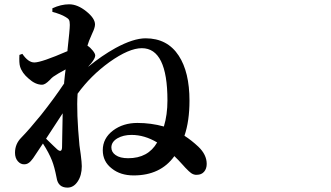

<svg xmlns="http://www.w3.org/2000/svg" viewBox="-20 -813 1540 893"><path d="M293.9 59.6Q250 59.6 243.2 13.7Q233.4 -37.1 221.7 -66.4Q208 -101.6 179.7 -145.5L148.4 -98.6Q131.8 -72.3 123 -63.5Q109.4 -48.8 93.8 -48.8Q76.2 -47.9 63 -63Q49.8 -78.1 49.8 -102.5Q49.8 -143.6 79.1 -172.9Q116.2 -210.9 170.9 -278.3Q231.4 -354.5 278.3 -424.8Q278.3 -426.8 278.3 -429.7Q282.2 -470.7 285.2 -490.2Q247.1 -469.7 227.5 -456.1Q220.7 -451.2 210 -439.5Q189.5 -418.9 175.8 -418.9Q144.5 -418.9 113.3 -447.3Q82 -473.6 73.2 -503.9Q68.4 -519.5 70.3 -557.6L84 -562.5Q111.3 -522.5 139.6 -522.5Q172.9 -522.5 293.9 -575.2Q293.9 -577.1 293.9 -580.1Q304.7 -675.8 304.7 -697.3Q304.7 -713.9 300.8 -720.7Q296.9 -727.5 284.2 -734.4Q263.7 -747.1 223.6 -757.8V-774.4Q263.7 -793 301.8 -793Q340.8 -793 381.8 -759.8Q421.9 -727.5 421.9 -699.2Q421.9 -684.6 409.2 -658.2Q401.4 -641.6 397.5 -630.9Q394.5 -625 389.6 -609.4Q387.7 -603.5 386.7 -600.6Q400.4 -591.8 411.6 -577.6Q422.9 -563.5 422.9 -554.7Q422.9 -542 403.3 -517.6L401.4 -515.6Q399.4 -513.7 395.5 -509.3Q391.6 -504.9 389.6 -502Q454.1 -554.7 517.6 -589.8Q600.6 -634.8 657.2 -634.8Q758.8 -634.8 811.5 -553.7Q861.3 -477.5 861.3 -344.7Q861.3 -250 837.9 -181.6Q871.1 -160.2 902.3 -130.9Q941.4 -93.8 941.4 -50.8Q941.4 -28.3 929.2 -14.2Q917 0 895.5 0Q881.8 1 869.1 -7.8Q860.4 -13.7 841.8 -33.2Q838.9 -36.1 833 -43Q807.6 -71.3 791 -86.9Q726.6 2.9 601.6 2.9Q540 2.9 500 -29.3Q458 -61.5 458 -114.3Q458 -169.9 505.9 -206.1Q552.7 -241.2 619.1 -241.2Q682.6 -241.2 742.2 -224.6Q758.8 -279.3 758.8 -345.7Q758.8 -588.9 639.6 -588.9Q580.1 -588.9 489.3 -524.4Q401.4 -460.9 340.8 -377V-375Q335 -291 349.6 -136.7Q351.6 -121.1 355.5 -94.7Q360.4 -56.6 360.4 -40Q360.4 2.9 341.3 31.2Q322.3 59.6 293.9 59.6ZM576.2 -77.1Q668.9 -77.1 710.9 -150.4Q652.3 -185.5 591.8 -185.5Q553.7 -185.5 526.4 -169.9Q498 -153.3 498 -127Q498 -105.5 517.6 -91.8Q538.1 -77.1 576.2 -77.1ZM268.6 -127.9Q268.6 -141.6 269.5 -180.7Q270.5 -248 271.5 -286.1Q220.7 -208 194.3 -168Q206.1 -156.2 228.5 -134.8Q242.2 -122.1 246.1 -118.2Q267.6 -100.6 268.6 -127.9Z"/></svg>

Font: Bpmf GenYo Min B
Style: B
Weight: 700
Foundry: But Ko
Version: Version 1.320